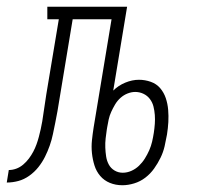

<svg xmlns="http://www.w3.org/2000/svg" viewBox="-76 -540 596 568"><path d="M286 8Q266 8 249 1Q232 -6 220.5 -19.5Q209 -33 203.5 -50.5Q198 -68 196 -87Q194 -106 196 -125Q198 -144 201 -163L254 -483H139L94 -211Q91 -194 87.5 -177Q84 -160 80.5 -143Q77 -126 71 -109Q65 -92 57 -76Q49 -60 37.5 -45.5Q26 -31 10.5 -20Q-5 -9 -22 -4.5Q-39 0 -56 0L-50 -37Q-39 -37 -28 -41Q-17 -45 -7.5 -53Q2 -61 9.5 -71Q17 -81 22.5 -91.5Q28 -102 32 -113Q36 -124 39 -135.5Q42 -147 44.5 -158Q47 -169 49 -181Q52 -201 55 -221Q58 -241 61 -261L98 -483H64V-520H300L259 -272Q274 -287 294.5 -295.5Q315 -304 335 -304Q353 -304 370 -298Q387 -292 398 -279Q409 -266 414.5 -249.5Q420 -233 421.5 -215Q423 -197 422 -179Q421 -161 418 -142Q415 -125 411 -107.5Q407 -90 399 -73.5Q391 -57 380 -41.5Q369 -26 354 -14.5Q339 -3 321 2.5Q303 8 286 8ZM287 -29Q300 -29 312.5 -34.5Q325 -40 335 -49.5Q345 -59 352.5 -71Q360 -83 365.5 -95.5Q371 -108 374 -121Q377 -134 379 -147Q381 -160 382 -173.5Q383 -187 382 -200Q381 -213 378 -225Q375 -237 367.5 -247Q360 -257 348.5 -262.5Q337 -268 324 -268Q313 -268 301.5 -263.5Q290 -259 280.5 -250.5Q271 -242 264.5 -231Q258 -220 253 -209Q248 -198 245.5 -186.5Q243 -175 241 -163L240 -157Q238 -144 236.5 -130.5Q235 -117 235.5 -103.5Q236 -90 238 -77Q240 -64 246 -53Q252 -42 263 -35.5Q274 -29 287 -29Z"/></svg>

Font: Iosevka Curly Slab Extralight
Style: Italic
Weight: 200
Italic angle: -9°
Monospace: yes
Designer: Belleve Invis
Foundry: Belleve Invis
Version: Version 22.1.2; ttfautohint (v1.8.4)